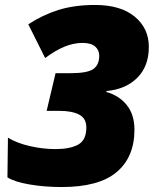

<svg xmlns="http://www.w3.org/2000/svg" viewBox="-20 -744 628 774"><path d="M10 -29 12 -189Q48 -167 100.5 -155Q153 -143 204 -143Q262 -143 295 -161Q328 -179 328 -230Q328 -267 299 -282Q270 -297 221 -297H168L204 -449H265Q333 -449 356.5 -466Q380 -483 380 -519Q380 -542 363.5 -556.5Q347 -571 313 -571Q276 -571 239 -555.5Q202 -540 162 -510L94 -646Q152 -684 216 -704Q280 -724 363 -724Q466 -724 523 -677Q580 -630 580 -555Q580 -477 533.5 -430.5Q487 -384 409 -377V-373Q460 -359 491 -320.5Q522 -282 522 -221Q522 -111 450.5 -50.5Q379 10 229 10Q159 10 98.5 -0.5Q38 -11 10 -29Z"/></svg>

Font: Noto Sans Display Black
Style: Italic
Weight: 900
Italic angle: -12°
Designer: Monotype Design team
Foundry: Monotype Imaging Inc.
Version: Version 1.000